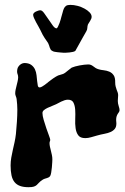

<svg xmlns="http://www.w3.org/2000/svg" viewBox="-20 -778 516 795"><path d="M475.1 -321.8Q474.6 -316.9 472.4 -313.7Q470.2 -310.5 467.5 -306.4Q464.8 -302.2 462.9 -296.4Q460.9 -290.5 460.9 -280.8Q460.9 -276.9 461.4 -273.9Q461.9 -271 461.9 -267.1Q461.9 -252.4 455.3 -244.4Q448.7 -236.3 437.7 -231.4Q426.8 -226.6 412.1 -223.9Q397.5 -221.2 381.8 -216.8Q370.6 -213.9 357.9 -210Q345.2 -206.1 333 -206.1Q312.5 -206.1 304 -217.8Q295.4 -229.5 293 -247.3Q290.5 -265.1 291.5 -285.6Q292.5 -306.2 291.3 -324Q290 -341.8 283.9 -353.5Q277.8 -365.2 261.2 -365.2Q254.4 -365.2 247.1 -362.8Q239.7 -360.4 233.2 -357.2Q226.6 -354 220.9 -350.8Q215.3 -347.7 211.9 -346.2Q204.6 -342.8 195.1 -339.1Q185.5 -335.4 176.8 -331.3Q168 -327.1 161.9 -322Q155.8 -316.9 155.8 -310.1Q155.8 -298.8 160.9 -281.5Q166 -264.2 171.9 -246.8Q177.7 -229.5 182.9 -216.1Q188 -202.6 188 -199.2Q188 -195.8 186.5 -192.6Q185.1 -189.5 185.1 -185.1Q185.1 -178.2 186.8 -170.4Q188.5 -162.6 190.7 -154.1Q192.9 -145.5 194.8 -136.5Q196.8 -127.4 196.8 -118.2Q196.8 -115.2 196.3 -105.7Q195.8 -96.2 194.8 -85.2Q193.8 -74.2 192.1 -64.2Q190.4 -54.2 188 -49.8Q185.5 -45.9 182.1 -43.9Q178.7 -42 174.8 -40.8Q170.9 -39.6 166.5 -38.3Q162.1 -37.1 157.2 -34.2Q146.5 -27.3 141.6 -21.7Q136.7 -16.1 132.1 -12Q127.4 -7.8 120.4 -5.4Q113.3 -2.9 98.1 -2.9Q77.1 -2.9 63 -8.1Q48.8 -13.2 40 -24.2Q31.2 -35.2 27.6 -52.2Q23.9 -69.3 23.9 -92.8Q23.9 -108.9 26.6 -124.8Q29.3 -140.6 33 -156.7Q36.6 -172.9 40.3 -189.2Q43.9 -205.6 45.9 -223.1Q48.3 -246.6 50 -273.7Q51.8 -300.8 51.8 -324.2Q51.8 -343.8 48.8 -368.2Q47.9 -374 45.4 -379.9Q43 -385.7 43 -391.1Q43 -398.4 44.7 -406.7Q46.4 -415 48.6 -423.3Q50.8 -431.6 52.7 -440.2Q54.7 -448.7 55.2 -457Q55.2 -465.3 53 -470.5Q50.8 -475.6 50.8 -481Q50.8 -494.6 56.2 -502.2Q61.5 -509.8 67.4 -512.9Q73.2 -516.1 77.6 -516.6Q82 -517.1 80.1 -517.1Q98.6 -517.1 109.1 -509.5Q119.6 -502 124.8 -490.7Q129.9 -479.5 131.3 -466.6Q132.8 -453.6 133.8 -442.4Q134.8 -431.2 136.5 -423.6Q138.2 -416 144 -416Q147.9 -416 154.1 -419.4Q160.2 -422.9 165.5 -426.8Q170.9 -430.7 173.8 -433.3Q176.8 -436 174.8 -434.1L173.8 -433.1Q174.3 -433.1 174.8 -433.6Q176.3 -435.1 178.2 -436Q176.3 -435.1 176.3 -435.1H175.8Q182.1 -439.9 188.5 -444.8Q193.8 -448.7 200.2 -453.4Q206.5 -458 211.9 -460.9Q220.2 -466.3 230.5 -468.5Q240.7 -470.7 249 -476.1Q256.3 -481.4 263.7 -487.8Q271 -494.1 276.9 -498Q282.7 -500.5 291.3 -502.9Q299.8 -505.4 309.6 -507.1Q319.3 -508.8 328.6 -510Q337.9 -511.2 345.2 -511.2Q352.1 -511.2 356.9 -509Q361.8 -506.8 366.2 -503.4Q370.6 -500 375.7 -496.6Q380.9 -493.2 388.2 -491.2Q397.5 -488.3 409.7 -487.1Q421.9 -485.8 432.4 -481.4Q442.9 -477.1 450.2 -467Q457.5 -457 457 -436Q457 -426.8 459 -419.4Q460.9 -412.1 463.1 -406.2Q465.3 -400.4 467.3 -395Q469.2 -389.6 469.2 -383.8Q469.2 -378.4 468.5 -372.3Q467.8 -366.2 467.8 -359.9Q467.8 -350.1 471.4 -339.1Q475.1 -328.1 475.1 -321.8ZM359.4 -708.5Q359.4 -701.2 353.8 -692.6Q348.1 -684.1 344.2 -676.8Q341.8 -669.9 341.6 -662.4Q341.3 -654.8 337.4 -648.4Q331.1 -637.2 323.2 -623.5Q315.4 -609.9 308.6 -597.2Q300.3 -582.5 292 -567.4Q289.1 -564.9 282.2 -563.2Q275.4 -561.5 267.8 -560.8Q260.3 -560.1 253.4 -559.8Q246.6 -559.6 243.2 -559.6Q238.8 -560.1 231.9 -560.5Q225.1 -561 218.3 -561.8Q211.4 -562.5 205.6 -563.7Q199.7 -564.9 196.3 -567.4Q191.9 -569.3 189.7 -573Q187.5 -576.7 186 -581.1Q184.6 -585.4 183.1 -590.3Q181.6 -595.2 179.2 -599.6Q176.3 -604.5 172.6 -609.4Q168.9 -614.3 165 -620.4Q161.1 -626.5 156.5 -634.5Q151.9 -642.6 147 -653.8Q144.5 -659.2 139.4 -668Q134.3 -676.8 129.4 -685.8Q124.5 -694.8 120.8 -703.4Q117.2 -711.9 117.2 -716.8Q117.2 -720.7 120.4 -724.1Q123.5 -727.5 128.4 -730Q133.3 -732.4 138.2 -733.9Q143.1 -735.4 147 -735.4Q154.3 -735.4 162.8 -723.6Q171.4 -711.9 180.7 -698Q189.9 -684.1 198.5 -672.4Q207 -660.6 214.4 -660.6Q216.8 -661.1 220.2 -668Q223.6 -674.8 226.6 -682.9Q229.5 -690.9 231.4 -697.8Q233.4 -704.6 233.4 -705.6Q236.8 -715.8 239 -725.3Q241.2 -734.9 244.4 -742.2Q247.6 -749.5 253.4 -753.7Q259.3 -757.8 271 -757.8Q285.6 -757.8 301.3 -753.7Q316.9 -749.5 329.8 -742.4Q342.8 -735.4 351.1 -726.6Q359.4 -717.8 359.4 -708.5Z"/></svg>

Font: Freckle Face
Style: Regular
Weight: 400
Designer: Astigmatic (AOETI)
Foundry: Astigmatic (AOETI)
Version: Version 1.000